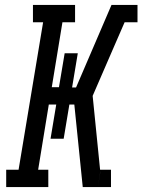

<svg xmlns="http://www.w3.org/2000/svg" viewBox="-20 -755 575 775"><path d="M483 -665 486 -672V-673L497 -735H535V-665ZM5 0V-70H55L154 -665H113V-735H283V-665H232L189 -403H218L241 -540H294L271 -402H287L430 -735H497L486 -672L439 -564L354 -368L384 -70H428V0H375L385 -62V-63L375 0H314L280 -333H260L237 -195H184L207 -333H177L134 -70H175V0Z"/></svg>

Font: Iosevka Slab Oblique
Style: Regular
Weight: 400
Italic angle: -9°
Monospace: yes
Designer: Belleve Invis
Foundry: Belleve Invis
Version: Version 11.1.1; ttfautohint (v1.8.3)